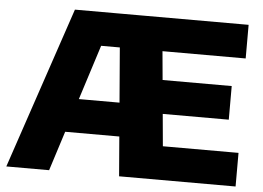

<svg xmlns="http://www.w3.org/2000/svg" viewBox="-52 -808 1201 876"><g transform="rotate(5 548.5 -370.0)"><path d="M7 0 256.5 -740H554.5L554 -586H390L203 0ZM209.5 -181 254.5 -335H556V-181ZM523.5 0 463 -740H1052V-586H671L710.5 -154H1057V0ZM584.5 -301V-455H999.5V-301Z"/></g></svg>

Font: Encode Sans SemiExpanded ExtraBold
Style: Regular
Weight: 800
Width: 6
Designer: Multiple Designers
Foundry: Impallari Type
Version: Version 3.002